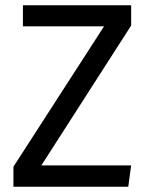

<svg xmlns="http://www.w3.org/2000/svg" viewBox="-20 -709 561 729"><path d="M137 -81H478L467 0H31V-76L375 -609H67V-689H478V-612Z"/></svg>

Font: Feura Sans
Style: Regular
Weight: 400
Designer: Carrois Corporate & Edenspiekermann
Foundry: Carrois Corporate GbR & Edenspiekermann AG
Version: Version 1.001